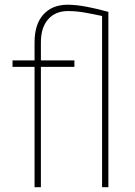

<svg xmlns="http://www.w3.org/2000/svg" viewBox="-20 -780 561 800"><path d="M150.4 0H124V-501.5H32.2V-528.3H124V-603.5Q124 -679.2 160.9 -719.7Q197.8 -760.3 262.2 -760.3Q297.4 -760.3 343 -751.5Q388.7 -742.7 431.6 -730.5V0H405.3V-713.4Q369.1 -721.2 334 -727.5Q298.8 -733.9 262.7 -733.9Q210.9 -733.9 180.7 -699.7Q150.4 -665.5 150.4 -603.5V-528.3H290V-501.5H150.4Z"/></svg>

Font: Vazirmatn UI Thin
Style: Regular
Weight: 100
Designer: Saber Rastikerdar
Foundry: Saber Rastikerdar
Version: Version 33.003